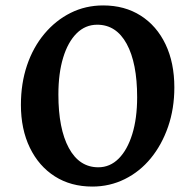

<svg xmlns="http://www.w3.org/2000/svg" viewBox="-20 -675 719 707"><path d="M320 12Q241 12 182 -25.5Q123 -63 90 -131Q57 -199 57 -289Q57 -368 79.5 -434.5Q102 -501 143.5 -550.5Q185 -600 240 -627.5Q295 -655 360 -655Q439 -655 498 -617.5Q557 -580 589.5 -512Q622 -444 622 -353Q622 -275 599 -208.5Q576 -142 535.5 -92.5Q495 -43 439.5 -15.5Q384 12 320 12ZM342 -59Q385 -59 417 -91Q449 -123 467 -181Q485 -239 485 -317Q485 -443 446.5 -513.5Q408 -584 338 -584Q294 -584 262 -552Q230 -520 212.5 -462.5Q195 -405 195 -327Q195 -201 233.5 -130Q272 -59 342 -59Z"/></svg>

Font: Petrona
Style: Bold
Weight: 700
Designer: Ringo R. Seeber
Foundry: Ringo R. Seeber
Version: Version 2.001; ttfautohint (v1.8.3)